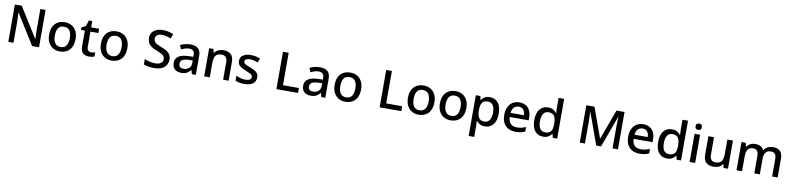

<svg xmlns="http://www.w3.org/2000/svg" viewBox="3 -2068 14878 3616"><g transform="rotate(10 7442.0 -260.0)"><path d="M680 0H548L188 -577H184Q186 -542 189 -489.5Q192 -437 192 -385V0H93V-714H224L583 -140H587Q586 -157 584.5 -189Q583 -221 581.5 -257.5Q580 -294 580 -325V-714H680Z M1332 -271Q1332 -136 1263 -63Q1194 10 1077 10Q1004 10 947.5 -23Q891 -56 858.5 -118.5Q826 -181 826 -271Q826 -404 894 -476.5Q962 -549 1080 -549Q1154 -549 1210.5 -516.5Q1267 -484 1299.5 -422Q1332 -360 1332 -271ZM935 -271Q935 -180 969.5 -127.5Q1004 -75 1079 -75Q1153 -75 1187.5 -127.5Q1222 -180 1222 -271Q1222 -361 1187.5 -412Q1153 -463 1078 -463Q1003 -463 969 -412Q935 -361 935 -271Z M1661 -76Q1682 -76 1703.5 -79.5Q1725 -83 1739 -89V-9Q1722 -1 1694.5 4.5Q1667 10 1638 10Q1593 10 1556.5 -5Q1520 -20 1498 -57Q1476 -94 1476 -161V-458H1402V-506L1480 -546L1518 -660H1583V-539H1734V-458H1583V-165Q1583 -120 1605 -98Q1627 -76 1661 -76Z M2322 -271Q2322 -136 2253 -63Q2184 10 2067 10Q1994 10 1937.5 -23Q1881 -56 1848.5 -118.5Q1816 -181 1816 -271Q1816 -404 1884 -476.5Q1952 -549 2070 -549Q2144 -549 2200.5 -516.5Q2257 -484 2289.5 -422Q2322 -360 2322 -271ZM1925 -271Q1925 -180 1959.5 -127.5Q1994 -75 2069 -75Q2143 -75 2177.5 -127.5Q2212 -180 2212 -271Q2212 -361 2177.5 -412Q2143 -463 2068 -463Q1993 -463 1959 -412Q1925 -361 1925 -271Z M3141 -196Q3141 -102 3072 -46Q3003 10 2881 10Q2755 10 2681 -26V-127Q2721 -109 2775.5 -95.5Q2830 -82 2885 -82Q2958 -82 2995 -110Q3032 -138 3032 -186Q3032 -218 3017.5 -240Q3003 -262 2967.5 -281Q2932 -300 2871 -324Q2782 -357 2735.5 -404.5Q2689 -452 2689 -537Q2689 -596 2719 -638Q2749 -680 2802 -702Q2855 -724 2924 -724Q2985 -724 3035 -712Q3085 -700 3127 -682L3093 -592Q3054 -609 3010.5 -620.5Q2967 -632 2922 -632Q2860 -632 2829 -606Q2798 -580 2798 -538Q2798 -505 2812.5 -483Q2827 -461 2860.5 -442.5Q2894 -424 2951 -402Q3012 -379 3054.5 -352.5Q3097 -326 3119 -289Q3141 -252 3141 -196Z M3482 -548Q3580 -548 3629.5 -503.5Q3679 -459 3679 -365V0H3603L3582 -75H3578Q3543 -31 3504.5 -10.5Q3466 10 3398 10Q3325 10 3277 -29.5Q3229 -69 3229 -153Q3229 -234 3291.5 -277.5Q3354 -321 3483 -325L3574 -328V-356Q3574 -417 3547 -441.5Q3520 -466 3471 -466Q3431 -466 3392.5 -453.5Q3354 -441 3320 -425L3288 -502Q3325 -521 3375 -534.5Q3425 -548 3482 -548ZM3501 -256Q3409 -253 3374 -227Q3339 -201 3339 -154Q3339 -112 3364 -92.5Q3389 -73 3429 -73Q3491 -73 3532.5 -107.5Q3574 -142 3574 -212V-259Z M4112 -549Q4207 -549 4256.5 -502Q4306 -455 4306 -351V0H4201V-336Q4201 -461 4090 -461Q4007 -461 3976 -412Q3945 -363 3945 -272V0H3839V-539H3923L3938 -466H3943Q3970 -508 4015 -528.5Q4060 -549 4112 -549Z M4826 -152Q4826 -74 4768.5 -32Q4711 10 4608 10Q4551 10 4509.5 1.5Q4468 -7 4434 -23V-117Q4470 -99 4517 -86Q4564 -73 4608 -73Q4669 -73 4696.5 -92Q4724 -111 4724 -143Q4724 -162 4713 -176.5Q4702 -191 4674 -206Q4646 -221 4594 -241Q4543 -261 4507 -281.5Q4471 -302 4452 -330.5Q4433 -359 4433 -403Q4433 -474 4490 -511.5Q4547 -549 4639 -549Q4689 -549 4732.5 -539Q4776 -529 4816 -511L4782 -432Q4747 -447 4709 -457Q4671 -467 4635 -467Q4586 -467 4560.5 -451.5Q4535 -436 4535 -409Q4535 -389 4547 -375Q4559 -361 4588.5 -347Q4618 -333 4668 -314Q4719 -295 4754 -274.5Q4789 -254 4807.5 -225Q4826 -196 4826 -152Z M5220 0V-714H5329V-94H5634V0Z M5958 -548Q6056 -548 6105.5 -503.5Q6155 -459 6155 -365V0H6079L6058 -75H6054Q6019 -31 5980.5 -10.5Q5942 10 5874 10Q5801 10 5753 -29.5Q5705 -69 5705 -153Q5705 -234 5767.5 -277.5Q5830 -321 5959 -325L6050 -328V-356Q6050 -417 6023 -441.5Q5996 -466 5947 -466Q5907 -466 5868.5 -453.5Q5830 -441 5796 -425L5764 -502Q5801 -521 5851 -534.5Q5901 -548 5958 -548ZM5977 -256Q5885 -253 5850 -227Q5815 -201 5815 -154Q5815 -112 5840 -92.5Q5865 -73 5905 -73Q5967 -73 6008.5 -107.5Q6050 -142 6050 -212V-259Z M6792 -271Q6792 -136 6723 -63Q6654 10 6537 10Q6464 10 6407.5 -23Q6351 -56 6318.5 -118.5Q6286 -181 6286 -271Q6286 -404 6354 -476.5Q6422 -549 6540 -549Q6614 -549 6670.5 -516.5Q6727 -484 6759.5 -422Q6792 -360 6792 -271ZM6395 -271Q6395 -180 6429.5 -127.5Q6464 -75 6539 -75Q6613 -75 6647.5 -127.5Q6682 -180 6682 -271Q6682 -361 6647.5 -412Q6613 -463 6538 -463Q6463 -463 6429 -412Q6395 -361 6395 -271Z M7194 0V-714H7303V-94H7608V0Z M8194 -271Q8194 -136 8125 -63Q8056 10 7939 10Q7866 10 7809.5 -23Q7753 -56 7720.5 -118.5Q7688 -181 7688 -271Q7688 -404 7756 -476.5Q7824 -549 7942 -549Q8016 -549 8072.5 -516.5Q8129 -484 8161.5 -422Q8194 -360 8194 -271ZM7797 -271Q7797 -180 7831.5 -127.5Q7866 -75 7941 -75Q8015 -75 8049.5 -127.5Q8084 -180 8084 -271Q8084 -361 8049.5 -412Q8015 -463 7940 -463Q7865 -463 7831 -412Q7797 -361 7797 -271Z M8805 -271Q8805 -136 8736 -63Q8667 10 8550 10Q8477 10 8420.5 -23Q8364 -56 8331.5 -118.5Q8299 -181 8299 -271Q8299 -404 8367 -476.5Q8435 -549 8553 -549Q8627 -549 8683.5 -516.5Q8740 -484 8772.5 -422Q8805 -360 8805 -271ZM8408 -271Q8408 -180 8442.5 -127.5Q8477 -75 8552 -75Q8626 -75 8660.5 -127.5Q8695 -180 8695 -271Q8695 -361 8660.5 -412Q8626 -463 8551 -463Q8476 -463 8442 -412Q8408 -361 8408 -271Z M9209 -549Q9306 -549 9365 -479Q9424 -409 9424 -271Q9424 -133 9364 -61.5Q9304 10 9207 10Q9145 10 9106 -13Q9067 -36 9045 -65H9039Q9041 -48 9043 -22.5Q9045 3 9045 23V240H8939V-539H9026L9040 -467H9045Q9068 -501 9106.5 -525Q9145 -549 9209 -549ZM9182 -461Q9108 -461 9077.5 -418Q9047 -375 9045 -287V-271Q9045 -178 9074.5 -128Q9104 -78 9184 -78Q9250 -78 9282.5 -131.5Q9315 -185 9315 -272Q9315 -360 9282.5 -410.5Q9250 -461 9182 -461Z M9773 -549Q9879 -549 9940 -483.5Q10001 -418 10001 -305V-246H9639Q9641 -164 9683 -120Q9725 -76 9801 -76Q9852 -76 9892.5 -85.5Q9933 -95 9975 -114V-26Q9934 -8 9892.5 1Q9851 10 9794 10Q9716 10 9656.5 -21Q9597 -52 9563.5 -113.5Q9530 -175 9530 -266Q9530 -356 9560.5 -419Q9591 -482 9645.5 -515.5Q9700 -549 9773 -549ZM9774 -467Q9716 -467 9682 -430Q9648 -393 9641 -325H9895Q9894 -388 9864.5 -427.5Q9835 -467 9774 -467Z M10319 10Q10222 10 10163 -60Q10104 -130 10104 -269Q10104 -407 10163.5 -478Q10223 -549 10321 -549Q10382 -549 10420.5 -526Q10459 -503 10484 -470H10489Q10487 -484 10485 -511.5Q10483 -539 10483 -558V-760H10589V0H10505L10487 -72H10483Q10459 -37 10420 -13.5Q10381 10 10319 10ZM10345 -77Q10423 -77 10454.5 -120.5Q10486 -164 10486 -252V-267Q10486 -361 10456 -411Q10426 -461 10344 -461Q10279 -461 10246 -409Q10213 -357 10213 -266Q10213 -175 10246 -126Q10279 -77 10345 -77Z M11336 0 11117 -606H11113Q11116 -575 11118 -521Q11120 -467 11120 -411V0H11021V-714H11177L11384 -143H11388L11598 -714H11752V0H11648V-416Q11648 -468 11650 -520.5Q11652 -573 11655 -605H11651L11429 0Z M12142 -549Q12248 -549 12309 -483.5Q12370 -418 12370 -305V-246H12008Q12010 -164 12052 -120Q12094 -76 12170 -76Q12221 -76 12261.5 -85.5Q12302 -95 12344 -114V-26Q12303 -8 12261.5 1Q12220 10 12163 10Q12085 10 12025.5 -21Q11966 -52 11932.5 -113.5Q11899 -175 11899 -266Q11899 -356 11929.5 -419Q11960 -482 12014.5 -515.5Q12069 -549 12142 -549ZM12143 -467Q12085 -467 12051 -430Q12017 -393 12010 -325H12264Q12263 -388 12233.5 -427.5Q12204 -467 12143 -467Z M12688 10Q12591 10 12532 -60Q12473 -130 12473 -269Q12473 -407 12532.5 -478Q12592 -549 12690 -549Q12751 -549 12789.5 -526Q12828 -503 12853 -470H12858Q12856 -484 12854 -511.5Q12852 -539 12852 -558V-760H12958V0H12874L12856 -72H12852Q12828 -37 12789 -13.5Q12750 10 12688 10ZM12714 -77Q12792 -77 12823.5 -120.5Q12855 -164 12855 -252V-267Q12855 -361 12825 -411Q12795 -461 12713 -461Q12648 -461 12615 -409Q12582 -357 12582 -266Q12582 -175 12615 -126Q12648 -77 12714 -77Z M13176 -744Q13200 -744 13218 -730Q13236 -716 13236 -683Q13236 -651 13218 -636.5Q13200 -622 13176 -622Q13151 -622 13133 -636.5Q13115 -651 13115 -683Q13115 -716 13133 -730Q13151 -744 13176 -744ZM13228 -539V0H13122V-539Z M13856 -539V0H13771L13756 -71H13751Q13724 -29 13678.5 -9.5Q13633 10 13581 10Q13487 10 13436.5 -37Q13386 -84 13386 -186V-539H13494V-202Q13494 -77 13603 -77Q13686 -77 13717.5 -126Q13749 -175 13749 -267V-539Z M14622 -549Q14714 -549 14760 -502Q14806 -455 14806 -351V0H14700V-337Q14700 -461 14599 -461Q14526 -461 14495.5 -417Q14465 -373 14465 -289V0H14359V-337Q14359 -461 14258 -461Q14182 -461 14153.5 -412Q14125 -363 14125 -272V0H14019V-539H14103L14118 -467H14123Q14148 -507 14190 -528Q14232 -549 14283 -549Q14406 -549 14447 -461H14452Q14479 -506 14524.5 -527.5Q14570 -549 14622 -549Z"/></g></svg>

Font: Noto Sans Lao Looped Medium
Style: Regular
Weight: 500
Designer: Mark Frömberg, Ben Mitchell
Foundry: The Fontpad Ltd
Version: Version 1.002; ttfautohint (v1.8.4.7-5d5b)